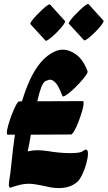

<svg xmlns="http://www.w3.org/2000/svg" viewBox="-20 -954 548 978"><path d="M79 -438H92Q109 -495 132 -546Q155 -597 187 -635.5Q219 -674 262 -693Q281 -701 300 -701Q334 -701 369 -675.5Q404 -650 426 -591Q428 -585 416.5 -569Q405 -553 386.5 -532.5Q368 -512 348.5 -494.5Q329 -477 314.5 -468Q300 -459 298 -465Q279 -515 264 -531.5Q249 -548 235 -548Q229 -548 223 -545.5Q217 -543 212 -541Q200 -535 190 -509Q180 -483 170 -438L402 -439Q406 -439 406 -429Q406 -415 398.5 -389Q391 -363 380.5 -335.5Q370 -308 359 -288.5Q348 -269 342 -269L137 -268Q134 -248 130 -227Q126 -206 121 -183Q134 -186 147 -187.5Q160 -189 172 -189Q185 -189 198.5 -187.5Q212 -186 226 -184Q249 -180 279 -177Q309 -174 337 -174Q360 -174 378.5 -176.5Q397 -179 404 -186Q413 -192 418 -192Q428 -192 428 -171Q428 -152 420 -122Q412 -92 399 -65Q386 -38 372 -26Q351 -9 328 -2.5Q305 4 281 4Q251 4 221.5 -3Q192 -10 166 -14Q146 -18 127 -18Q104 -18 83.5 -13Q63 -8 39 0Q39 0 37 1Q35 2 33 2Q30 2 27.5 -1Q25 -4 25 -14Q25 -23 28 -41Q33 -67 39 -129Q45 -191 56 -268H19Q15 -268 15 -278Q15 -292 22.5 -318Q30 -344 40.5 -371.5Q51 -399 61.5 -418.5Q72 -438 79 -438ZM431 -933 507 -849Q510 -846 502 -834Q494 -822 479.5 -806Q465 -790 449.5 -776Q434 -762 422.5 -754Q411 -746 408 -749L331 -833Q328 -836 336.5 -848Q345 -860 359.5 -875.5Q374 -891 389.5 -905.5Q405 -920 416.5 -928Q428 -936 431 -933ZM235 -931 311 -847Q314 -844 306 -832Q298 -820 283.5 -804Q269 -788 253.5 -774Q238 -760 226.5 -752Q215 -744 212 -747L135 -831Q132 -834 140.5 -846Q149 -858 163.5 -873.5Q178 -889 193.5 -903.5Q209 -918 220.5 -926Q232 -934 235 -931Z"/></svg>

Font: Ga Maamli
Style: Regular
Weight: 400
Designer: Afotey Clement Nii Odai, Ama Asantewa Diaka, David Abbey-Thompson
Foundry: Sorkin Type Co.
Version: Version 1.000; ttfautohint (v1.8.4.7-5d5b)